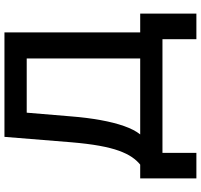

<svg xmlns="http://www.w3.org/2000/svg" viewBox="-40 -728 924 884"><g transform="rotate(-90 422.0 -286.0)"><path d="M42.5 156.2V-102.5H106Q124.5 -117.2 140.6 -140.6Q156.7 -164.1 169.9 -200.4Q183.1 -236.8 192.9 -290.8Q202.6 -344.7 209 -420.4L233.9 -727.5H714.8V-102.5H801.3V156.2H683.6V0H160.2V156.2ZM245.1 -102.5H594.7V-625H345.2L328.1 -420.4Q322.3 -346.7 311 -284.7Q299.8 -222.7 283.4 -176.3Q267.1 -129.9 245.1 -102.5Z"/></g></svg>

Font: Inter Cardless
Style: Medium
Weight: 500
Designer: Rasmus Andersson
Foundry: rsms
Version: Version 4.001;git-9221beed3